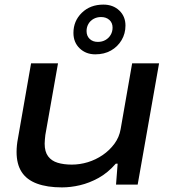

<svg xmlns="http://www.w3.org/2000/svg" viewBox="-20 -802 738 834"><path d="M249 12Q185 12 140.5 -4.5Q96 -21 74 -55Q52 -89 52 -142Q52 -156 53.5 -171Q55 -186 58 -201L115 -527H232L177 -216Q176 -206 175 -196.5Q174 -187 174 -178Q174 -143 189 -123Q204 -103 230.5 -95Q257 -87 292 -87Q327 -87 361.5 -97.5Q396 -108 426 -128.5Q456 -149 477 -177.5Q498 -206 504 -241L554 -527H671L578 0H484L491 -91H483Q448 -51 408 -29Q368 -7 327.5 2.5Q287 12 249 12ZM394 -566Q353 -566 326 -592Q299 -618 299 -659Q299 -711 335.5 -746.5Q372 -782 429 -782Q471 -782 498 -756.5Q525 -731 525 -691Q525 -656 508 -627.5Q491 -599 462 -582.5Q433 -566 394 -566ZM405 -620Q424 -620 438.5 -628.5Q453 -637 461 -651Q469 -665 469 -682Q469 -703 455 -715.5Q441 -728 419 -728Q401 -728 386.5 -720Q372 -712 364 -698Q356 -684 356 -667Q356 -646 369.5 -633Q383 -620 405 -620Z"/></svg>

Font: Archivo Expanded Medium
Style: Italic
Weight: 500
Width: 7
Italic angle: -10°
Designer: Hector Gatti
Foundry: Omnibus-Type
Version: Version 2.001